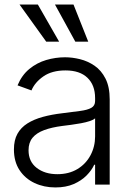

<svg xmlns="http://www.w3.org/2000/svg" viewBox="-20 -802 564 834"><path d="M220.2 12.2Q170.9 12.2 129.9 -7.1Q88.9 -26.4 64.7 -63.2Q40.5 -100.1 40.5 -152.8Q40.5 -193.4 55.7 -220.7Q70.8 -248 99.1 -265.9Q127.4 -283.7 165.8 -294.2Q204.1 -304.7 250.5 -310.1Q296.4 -315.9 328.1 -320.1Q359.9 -324.2 376.5 -333.5Q393.1 -342.8 393.1 -363.3V-376Q393.1 -432.1 359.9 -464.1Q326.7 -496.1 264.6 -496.1Q205.6 -496.1 168.5 -470.2Q131.3 -444.3 116.7 -409.2L56.2 -431.2Q74.7 -475.6 107.4 -502.4Q140.1 -529.3 180.7 -541.3Q221.2 -553.2 262.7 -553.2Q293.9 -553.2 327.6 -544.9Q361.3 -536.6 390.6 -516.6Q419.9 -496.6 438.2 -460.7Q456.5 -424.8 456.5 -370.1V0H393.1V-86.4H389.2Q378.4 -62.5 356 -39.8Q333.5 -17.1 299.8 -2.4Q266.1 12.2 220.2 12.2ZM229 -45.4Q279.3 -45.4 316.2 -67.6Q353 -89.8 373 -127.4Q393.1 -165 393.1 -209.5V-288.1Q385.7 -281.2 369.4 -275.9Q353 -270.5 331.8 -266.6Q310.5 -262.7 288.8 -259.8Q267.1 -256.8 250.5 -254.9Q204.6 -249 171.6 -236.8Q138.7 -224.6 121.3 -203.6Q104 -182.6 104 -149.4Q104 -100.1 139.4 -72.8Q174.8 -45.4 229 -45.4ZM180.7 -621.1 64.9 -782.2H144.5L236.8 -621.1ZM307.1 -621.1 218.8 -782.2H299.3L363.3 -621.1Z"/></svg>

Font: Inter Tight Light
Style: Regular
Weight: 300
Designer: Rasmus Andersson
Foundry: rsms
Version: Version 3.004